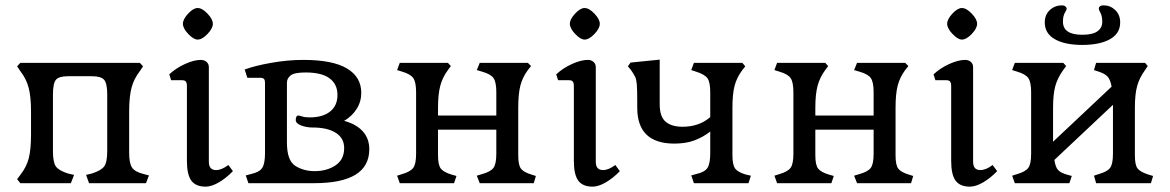

<svg xmlns="http://www.w3.org/2000/svg" viewBox="-20 -685 4376 718"><path d="M44 -15 56 -31Q79 -60 87.5 -93Q96 -126 96 -182V-268Q96 -324 87 -357.5Q78 -391 56 -419L44 -437L56 -450H503L515 -437L503 -419Q481 -391 472 -357.5Q463 -324 463 -268V-114Q463 -74 474 -58Q485 -42 518 -34L537 -29L526 0H313L302 -31L323 -36Q358 -47 369.5 -62.5Q381 -78 381 -120V-331Q381 -373 369.5 -386.5Q358 -400 323 -400H235Q200 -400 189 -386.5Q178 -373 178 -331V-120Q178 -78 189 -62.5Q200 -47 235 -36L257 -31L245 0H56Z M664 -596Q664 -613 683.5 -634Q703 -655 719 -655Q736 -655 756 -634Q776 -613 776 -596Q776 -579 756 -558Q736 -537 719 -537Q704 -537 684 -558Q664 -579 664 -596ZM679 -83V-363Q679 -375 675 -380Q671 -385 661 -385H620L613 -407Q639 -431 672.5 -446Q706 -461 731 -461Q744 -461 752.5 -453.5Q761 -446 761 -434V-80Q761 -49 788 -49Q809 -49 834 -68L851 -45Q826 -19 798.5 -3Q771 13 749 13Q712 13 695.5 -9.5Q679 -32 679 -83Z M899 -29 918 -34Q950 -41 960.5 -57Q971 -73 971 -112V-374Q971 -386 967 -390Q963 -394 954 -394H905L895 -425Q932 -439 994 -450Q1056 -461 1114 -461Q1224 -461 1277.5 -429Q1331 -397 1331 -338Q1331 -305 1314 -278Q1297 -251 1267 -233Q1312 -221 1336.5 -194Q1361 -167 1361 -127Q1361 0 1155 0H909ZM1267 -131Q1267 -167 1238.5 -186.5Q1210 -206 1160 -208H1153Q1125 -208 1105.5 -216Q1086 -224 1086 -236Q1086 -253 1096 -253Q1099 -253 1110 -249.5Q1121 -246 1138 -246Q1187 -246 1214.5 -268Q1242 -290 1242 -330Q1242 -370 1212.5 -392Q1183 -414 1123 -414Q1081 -414 1067 -403Q1053 -392 1053 -376V-152Q1053 -85 1084 -65Q1115 -45 1157 -45Q1202 -45 1234.5 -66.5Q1267 -88 1267 -131Z M1465 -28 1484 -34Q1515 -43 1525.5 -57.5Q1536 -72 1536 -110V-340Q1536 -378 1525.5 -393Q1515 -408 1484 -417L1465 -423L1475 -450H1655L1666 -438L1655 -423Q1635 -396 1626.5 -364.5Q1618 -333 1618 -282V-253H1836V-340Q1836 -378 1825.5 -393Q1815 -408 1783 -417L1763 -423L1774 -450H1954L1966 -438L1954 -423Q1934 -396 1926 -365Q1918 -334 1918 -282V-104Q1918 -68 1928 -54.5Q1938 -41 1968 -32L1984 -27L1976 0H1774L1763 -28L1783 -34Q1815 -43 1825.5 -57.5Q1836 -72 1836 -110V-200H1618V-104Q1618 -68 1628.5 -54.5Q1639 -41 1669 -32L1687 -27L1678 0H1475Z M2111 -596Q2111 -613 2130.5 -634Q2150 -655 2166 -655Q2183 -655 2203 -634Q2223 -613 2223 -596Q2223 -579 2203 -558Q2183 -537 2166 -537Q2151 -537 2131 -558Q2111 -579 2111 -596ZM2126 -83V-363Q2126 -375 2122 -380Q2118 -385 2108 -385H2067L2060 -407Q2086 -431 2119.5 -446Q2153 -461 2178 -461Q2191 -461 2199.5 -453.5Q2208 -446 2208 -434V-80Q2208 -49 2235 -49Q2256 -49 2281 -68L2298 -45Q2273 -19 2245.5 -3Q2218 13 2196 13Q2159 13 2142.5 -9.5Q2126 -32 2126 -83Z M2565 -29 2583 -34Q2615 -41 2625.5 -57Q2636 -73 2636 -112V-193Q2609 -172 2577 -160Q2545 -148 2502 -148Q2363 -148 2363 -282V-306Q2363 -350 2361.5 -368.5Q2360 -387 2355.5 -397Q2351 -407 2339 -424L2328 -437L2338 -451L2447 -462V-295Q2447 -249 2469 -230Q2491 -211 2533 -211Q2594 -211 2636 -247V-340Q2636 -378 2625.5 -392.5Q2615 -407 2583 -417L2565 -423L2575 -450H2756L2767 -437L2756 -423Q2735 -395 2727 -364Q2719 -333 2719 -282V-104Q2719 -69 2729 -55Q2739 -41 2770 -32L2788 -28L2779 0H2575Z M2876 -28 2895 -34Q2926 -43 2936.5 -57.5Q2947 -72 2947 -110V-340Q2947 -378 2936.5 -393Q2926 -408 2895 -417L2876 -423L2886 -450H3066L3077 -438L3066 -423Q3046 -396 3037.5 -364.5Q3029 -333 3029 -282V-253H3247V-340Q3247 -378 3236.5 -393Q3226 -408 3194 -417L3174 -423L3185 -450H3365L3377 -438L3365 -423Q3345 -396 3337 -365Q3329 -334 3329 -282V-104Q3329 -68 3339 -54.5Q3349 -41 3379 -32L3395 -27L3387 0H3185L3174 -28L3194 -34Q3226 -43 3236.5 -57.5Q3247 -72 3247 -110V-200H3029V-104Q3029 -68 3039.5 -54.5Q3050 -41 3080 -32L3098 -27L3089 0H2886Z M3522 -596Q3522 -613 3541.5 -634Q3561 -655 3577 -655Q3594 -655 3614 -634Q3634 -613 3634 -596Q3634 -579 3614 -558Q3594 -537 3577 -537Q3562 -537 3542 -558Q3522 -579 3522 -596ZM3537 -83V-363Q3537 -375 3533 -380Q3529 -385 3519 -385H3478L3471 -407Q3497 -431 3530.5 -446Q3564 -461 3589 -461Q3602 -461 3610.5 -453.5Q3619 -446 3619 -434V-80Q3619 -49 3646 -49Q3667 -49 3692 -68L3709 -45Q3684 -19 3656.5 -3Q3629 13 3607 13Q3570 13 3553.5 -9.5Q3537 -32 3537 -83Z M3765 -28 3784 -34Q3815 -43 3825.5 -57.5Q3836 -72 3836 -110V-340Q3836 -378 3825.5 -393Q3815 -408 3784 -417L3765 -423L3775 -450H3956L3967 -438L3956 -423Q3935 -394 3926.5 -363.5Q3918 -333 3918 -282V-155L4137 -361Q4132 -388 4121.5 -399Q4111 -410 4089 -417L4071 -423L4079 -450H4262L4272 -438L4262 -423Q4241 -394 4232.5 -363.5Q4224 -333 4224 -282V-104Q4224 -68 4234 -55Q4244 -42 4275 -32L4292 -27L4284 0H4079L4071 -28L4089 -34Q4121 -43 4131.5 -57.5Q4142 -72 4142 -110V-293L3923 -87Q3927 -59 3937.5 -48.5Q3948 -38 3970 -32L3988 -27L3979 0H3775ZM3887 -601Q3887 -630 3906 -647.5Q3925 -665 3952 -665Q3959 -665 3964 -661Q3969 -657 3969 -652Q3969 -649 3962 -637Q3955 -625 3955 -604Q3955 -555 4027 -555Q4066 -555 4084 -568Q4102 -581 4102 -603Q4102 -624 4095.5 -636.5Q4089 -649 4089 -652Q4089 -658 4093.5 -661.5Q4098 -665 4107 -665Q4132 -665 4150.5 -647.5Q4169 -630 4169 -601Q4169 -560 4131 -538.5Q4093 -517 4027 -517Q3962 -517 3924.5 -538.5Q3887 -560 3887 -601Z"/></svg>

Font: Kurale
Style: Regular
Weight: 400
Designer: Eduardo Rodriguez Tunni
Foundry: Eduardo Rodriguez Tunni
Version: Version 2.000